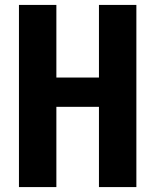

<svg xmlns="http://www.w3.org/2000/svg" viewBox="-20 -760 631 780"><path d="M382 0H534V-740H382V-445H209V-740H57V0H209V-326H382Z"/></svg>

Font: Glow Sans SC Compressed
Style: Bold
Weight: 700
Width: 2
Designer: Ryoko NISHIZUKA (kana, bopomofo & ideographs); Paul D. Hunt (Latin, Greek & Cyrillic); Sandoll Communications, Soo-young
Version: Version 0.93